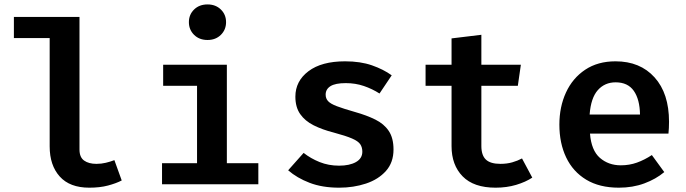

<svg xmlns="http://www.w3.org/2000/svg" viewBox="-20 -837 3117 872"><path d="M341 -760V-157.9Q341 -122.6 362.1 -107.7Q383.1 -92.8 417.9 -92.8Q440 -92.8 460.5 -97.7Q481 -102.6 499.5 -109.7L532.8 -17.4Q507.2 -4.1 470.5 5.6Q433.8 15.4 385.6 15.4Q296.9 15.4 251.3 -35.4Q205.6 -86.2 205.6 -172.3V-664.1H43.1V-760Z M922.6 -816.9Q959.5 -816.9 983.1 -793.8Q1006.7 -770.8 1006.7 -736.4Q1006.7 -702.1 983.1 -678.7Q959.5 -655.4 922.6 -655.4Q885.1 -655.4 861.5 -678.7Q837.9 -702.1 837.9 -736.4Q837.9 -770.8 861.5 -793.8Q885.1 -816.9 922.6 -816.9ZM1010.3 -543.1V-95.9H1153.3V0H715.9V-95.9H874.9V-447.2H721V-543.1Z M1520 -84.6Q1567.7 -84.6 1596.7 -101Q1625.6 -117.4 1625.6 -148.2Q1625.6 -167.7 1616.2 -181.8Q1606.7 -195.9 1579 -207.9Q1551.3 -220 1495.9 -234.9Q1443.6 -248.2 1404.4 -267.9Q1365.1 -287.7 1343.3 -319Q1321.5 -350.3 1321.5 -397.9Q1321.5 -468.7 1381 -513.6Q1440.5 -558.5 1547.2 -558.5Q1616.9 -558.5 1669.2 -540.3Q1721.5 -522.1 1759 -494.9L1703.6 -412.3Q1670.8 -433.3 1632.6 -446.4Q1594.4 -459.5 1550.3 -459.5Q1502.6 -459.5 1480.8 -445.6Q1459 -431.8 1459 -407.2Q1459 -389.7 1470 -377.7Q1481 -365.6 1510 -354.6Q1539 -343.6 1592.8 -328.2Q1645.6 -313.3 1684.9 -293.8Q1724.1 -274.4 1745.6 -242.3Q1767.2 -210.3 1767.2 -157.9Q1767.2 -99 1732.8 -60.5Q1698.5 -22.1 1642.1 -3.3Q1585.6 15.4 1520.5 15.4Q1443.6 15.4 1386.2 -6.7Q1328.7 -28.7 1288.7 -63.6L1359 -142.6Q1390.8 -117.4 1431.5 -101Q1472.3 -84.6 1520 -84.6Z M2397.4 -30.3Q2367.2 -10.3 2324.1 2.6Q2281 15.4 2230.8 15.4Q2131.3 15.4 2081 -36.2Q2030.8 -87.7 2030.8 -173.3V-447.2H1912.8V-543.1H2030.8V-662.6L2166.2 -679V-543.1H2345.6L2331.8 -447.2H2166.2V-173.8Q2166.2 -131.8 2186.7 -112.3Q2207.2 -92.8 2252.8 -92.8Q2282.1 -92.8 2306.4 -99.7Q2330.8 -106.7 2350.8 -117.4Z M2659.5 -230.3Q2665.6 -153.8 2704.6 -120Q2743.6 -86.2 2799.5 -86.2Q2838.5 -86.2 2872.8 -98.5Q2907.2 -110.8 2940.5 -132.8L2996.9 -55.4Q2959 -23.6 2906.4 -4.1Q2853.8 15.4 2790.8 15.4Q2702.6 15.4 2642.3 -21Q2582.1 -57.4 2551.3 -122.1Q2520.5 -186.7 2520.5 -270.8Q2520.5 -351.8 2550.5 -416.9Q2580.5 -482.1 2637.7 -520.3Q2694.9 -558.5 2775.4 -558.5Q2887.2 -558.5 2952.8 -485.6Q3018.5 -412.8 3018.5 -284.1Q3018.5 -254.4 3015.9 -230.3ZM2775.9 -463.1Q2726.7 -463.1 2695.1 -427.7Q2663.6 -392.3 2657.9 -316.9H2886.7Q2885.6 -385.6 2858.5 -424.4Q2831.3 -463.1 2775.9 -463.1Z"/></svg>

Font: Fira Code SemiBold
Style: Regular
Weight: 600
Designer: Carrois Corporate, Edenspiekermann AG, Nikita Prokopov
Foundry: Carrois Corporate, Edenspiekermann AG, Nikita Prokopov
Version: Version 6.002